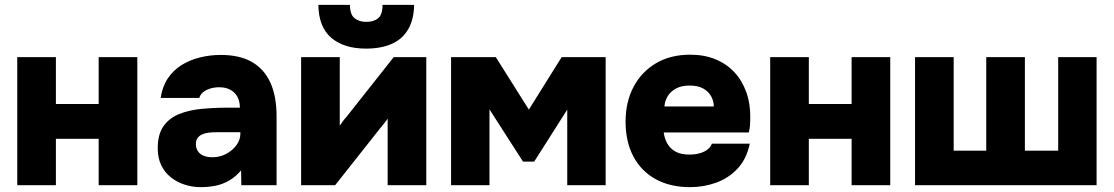

<svg xmlns="http://www.w3.org/2000/svg" viewBox="-20 -762 4584 790"><path d="M51 0V-527H210V-334H386V-527H545V0H386V-191H210V0Z M806 8Q772 8 740.5 -2Q709 -12 683.5 -32Q658 -52 643.5 -82Q629 -112 629 -152Q629 -209 652.5 -242.5Q676 -276 716.5 -292.5Q757 -309 809 -314Q861 -319 917 -319H967Q967 -344 957.5 -362.5Q948 -381 929 -392Q910 -403 882 -403Q862 -403 844.5 -397.5Q827 -392 815.5 -382.5Q804 -373 800 -359H641Q648 -406 670.5 -439.5Q693 -473 726.5 -494Q760 -515 802 -525.5Q844 -536 888 -536Q966 -536 1016.5 -507Q1067 -478 1092.5 -422Q1118 -366 1118 -283V0H973L972 -61Q950 -35 923.5 -19.5Q897 -4 868 2Q839 8 806 8ZM854 -115Q885 -115 911 -129Q937 -143 953 -165Q969 -187 969 -212V-218H872Q853 -218 837.5 -216Q822 -214 810.5 -208.5Q799 -203 792.5 -193.5Q786 -184 786 -169Q786 -152 794.5 -139.5Q803 -127 818.5 -121Q834 -115 854 -115Z M1219 0V-527H1378V-245Q1384 -254 1390.5 -263Q1397 -272 1404 -279L1600 -527H1734V0H1575V-274Q1568 -263 1560 -253.5Q1552 -244 1544 -234L1359 0ZM1486 -562Q1395 -562 1343 -606.5Q1291 -651 1290 -742H1420Q1420 -702 1439 -687Q1458 -672 1487 -672Q1518 -672 1536 -687Q1554 -702 1554 -742H1684Q1683 -682 1659.5 -641.5Q1636 -601 1592 -581.5Q1548 -562 1486 -562Z M1836 0V-527H2020L2156 -311L2291 -527H2472V0H2314V-311L2178 -97H2132L1994 -312V0Z M2819 8Q2737 8 2677.5 -25Q2618 -58 2586 -118.5Q2554 -179 2554 -261Q2554 -343 2587 -405Q2620 -467 2679.5 -502Q2739 -537 2820 -537Q2878 -537 2924 -518Q2970 -499 3002 -464.5Q3034 -430 3051 -382Q3068 -334 3067 -276Q3067 -261 3066 -246.5Q3065 -232 3061 -217H2711Q2714 -192 2726 -171Q2738 -150 2760 -138Q2782 -126 2816 -126Q2840 -126 2859.5 -131.5Q2879 -137 2892 -147.5Q2905 -158 2909 -171H3065Q3052 -108 3015 -68.5Q2978 -29 2927 -10.5Q2876 8 2819 8ZM2714 -324H2917Q2917 -345 2906.5 -365Q2896 -385 2874 -397.5Q2852 -410 2817 -410Q2783 -410 2760 -397Q2737 -384 2726 -364Q2715 -344 2714 -324Z M3149 0V-527H3308V-334H3484V-527H3643V0H3484V-191H3308V0Z M3745 0V-527H3904V-142H4038V-527H4197V-142H4334V-527H4492V0Z"/></svg>

Font: Onest ExtraBold
Style: Regular
Weight: 800
Designer: Dmitri Voloshin, Andrey Kudryavtsev
Foundry: Dmitri Voloshin, Andrey Kudryavtsev
Version: Version 1.000;gftools[0.9.33]